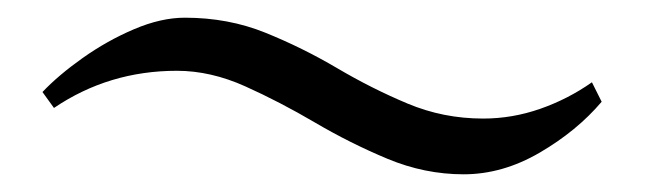

<svg xmlns="http://www.w3.org/2000/svg" viewBox="-20 -411 740 217"><path d="M660 -296Q632 -263 590 -238.5Q548 -214 504 -214Q460 -214 418 -231.5Q376 -249 336 -272.5Q296 -296 257 -313.5Q218 -331 180 -331Q103 -331 41 -289L28 -307Q46 -326 73.5 -345.5Q101 -365 131.5 -378Q162 -391 189 -391Q238 -391 280 -374Q322 -357 361 -334Q400 -311 440.5 -294Q481 -277 526 -277Q559 -277 590.5 -288Q622 -299 649 -318Z"/></svg>

Font: Kaisei Decol
Style: Regular
Weight: 400
Designer: Font-Kai, 金井和夫
Foundry: KAZUO KANAI
Version: Version 5.003